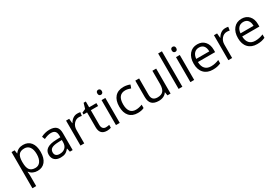

<svg xmlns="http://www.w3.org/2000/svg" viewBox="77 -2043 5135 3565"><g transform="rotate(-30 2644.5 -260.0)"><path d="M335 9.8Q282.7 9.8 239.5 -9.5Q196.3 -28.8 167 -68.8H161.1Q167 -22 167 20V240.2H85.9V-535.2H151.9L163.1 -461.9H167Q198.2 -505.9 239.7 -525.4Q281.2 -544.9 335 -544.9Q441.4 -544.9 499.3 -472.2Q557.1 -399.4 557.1 -268.1Q557.1 -136.2 498.3 -63.2Q439.5 9.8 335 9.8ZM323.2 -476.1Q241.2 -476.1 204.6 -430.7Q168 -385.3 167 -286.1V-268.1Q167 -155.3 204.6 -106.7Q242.2 -58.1 325.2 -58.1Q394.5 -58.1 433.8 -114.3Q473.1 -170.4 473.1 -269Q473.1 -369.1 433.8 -422.6Q394.5 -476.1 323.2 -476.1Z M1027.8 0 1011.7 -76.2H1007.8Q967.8 -25.9 928 -8.1Q888.2 9.8 828.6 9.8Q749 9.8 703.9 -31.2Q658.7 -72.3 658.7 -147.9Q658.7 -310.1 918 -317.9L1008.8 -320.8V-354Q1008.8 -417 981.7 -447Q954.6 -477.1 895 -477.1Q828.1 -477.1 743.7 -436L718.8 -498Q758.3 -519.5 805.4 -531.7Q852.5 -543.9 899.9 -543.9Q995.6 -543.9 1041.7 -501.5Q1087.9 -459 1087.9 -365.2V0ZM844.7 -57.1Q920.4 -57.1 963.6 -98.6Q1006.8 -140.1 1006.8 -214.8V-263.2L925.8 -259.8Q829.1 -256.3 786.4 -229.7Q743.7 -203.1 743.7 -147Q743.7 -103 770.3 -80.1Q796.9 -57.1 844.7 -57.1Z M1499 -544.9Q1534.7 -544.9 1563 -539.1L1551.8 -463.9Q1518.6 -471.2 1493.2 -471.2Q1428.2 -471.2 1382.1 -418.5Q1335.9 -365.7 1335.9 -287.1V0H1254.9V-535.2H1321.8L1331.1 -436H1335Q1364.7 -488.3 1406.7 -516.6Q1448.7 -544.9 1499 -544.9Z M1835.9 -57.1Q1857.4 -57.1 1877.4 -60.3Q1897.5 -63.5 1909.2 -66.9V-4.9Q1896 1.5 1870.4 5.6Q1844.7 9.8 1824.2 9.8Q1668.9 9.8 1668.9 -153.8V-472.2H1592.3V-511.2L1668.9 -544.9L1703.1 -659.2H1750V-535.2H1905.3V-472.2H1750V-157.2Q1750 -108.9 1772.9 -83Q1795.9 -57.1 1835.9 -57.1Z M2097.2 0H2016.1V-535.2H2097.2ZM2009.3 -680.2Q2009.3 -708 2022.9 -720.9Q2036.6 -733.9 2057.1 -733.9Q2076.7 -733.9 2090.8 -720.7Q2105 -707.5 2105 -680.2Q2105 -652.8 2090.8 -639.4Q2076.7 -626 2057.1 -626Q2036.6 -626 2022.9 -639.4Q2009.3 -652.8 2009.3 -680.2Z M2482.9 9.8Q2366.7 9.8 2303 -61.8Q2239.3 -133.3 2239.3 -264.2Q2239.3 -398.4 2304 -471.7Q2368.7 -544.9 2488.3 -544.9Q2526.9 -544.9 2565.4 -536.6Q2604 -528.3 2626 -517.1L2601.1 -448.2Q2574.2 -459 2542.5 -466.1Q2510.7 -473.1 2486.3 -473.1Q2323.2 -473.1 2323.2 -265.1Q2323.2 -166.5 2363 -113.8Q2402.8 -61 2481 -61Q2547.9 -61 2618.2 -89.8V-18.1Q2564.5 9.8 2482.9 9.8Z M2821.3 -535.2V-188Q2821.3 -122.6 2851.1 -90.3Q2880.9 -58.1 2944.3 -58.1Q3028.3 -58.1 3067.1 -104Q3106 -149.9 3106 -253.9V-535.2H3187V0H3120.1L3108.4 -71.8H3104Q3079.1 -32.2 3034.9 -11.2Q2990.7 9.8 2934.1 9.8Q2836.4 9.8 2787.8 -36.6Q2739.3 -83 2739.3 -185.1V-535.2Z M3439.9 0H3358.9V-759.8H3439.9Z M3692.9 0H3611.8V-535.2H3692.9ZM3605 -680.2Q3605 -708 3618.7 -720.9Q3632.3 -733.9 3652.8 -733.9Q3672.4 -733.9 3686.5 -720.7Q3700.7 -707.5 3700.7 -680.2Q3700.7 -652.8 3686.5 -639.4Q3672.4 -626 3652.8 -626Q3632.3 -626 3618.7 -639.4Q3605 -652.8 3605 -680.2Z M4090.8 9.8Q3972.2 9.8 3903.6 -62.5Q3835 -134.8 3835 -263.2Q3835 -392.6 3898.7 -468.8Q3962.4 -544.9 4069.8 -544.9Q4170.4 -544.9 4229 -478.8Q4287.6 -412.6 4287.6 -304.2V-252.9H3918.9Q3921.4 -158.7 3966.6 -109.9Q4011.7 -61 4093.8 -61Q4180.2 -61 4264.6 -97.2V-24.9Q4221.7 -6.3 4183.3 1.7Q4145 9.8 4090.8 9.8ZM4068.8 -477.1Q4004.4 -477.1 3966.1 -435.1Q3927.7 -393.1 3920.9 -318.8H4200.7Q4200.7 -395.5 4166.5 -436.3Q4132.3 -477.1 4068.8 -477.1Z M4669.9 -544.9Q4705.6 -544.9 4733.9 -539.1L4722.7 -463.9Q4689.5 -471.2 4664.1 -471.2Q4599.1 -471.2 4553 -418.5Q4506.8 -365.7 4506.8 -287.1V0H4425.8V-535.2H4492.7L4502 -436H4505.9Q4535.6 -488.3 4577.6 -516.6Q4619.6 -544.9 4669.9 -544.9Z M5040 9.8Q4921.4 9.8 4852.8 -62.5Q4784.2 -134.8 4784.2 -263.2Q4784.2 -392.6 4847.9 -468.8Q4911.6 -544.9 5019 -544.9Q5119.6 -544.9 5178.2 -478.8Q5236.8 -412.6 5236.8 -304.2V-252.9H4868.2Q4870.6 -158.7 4915.8 -109.9Q4960.9 -61 5043 -61Q5129.4 -61 5213.9 -97.2V-24.9Q5170.9 -6.3 5132.6 1.7Q5094.2 9.8 5040 9.8ZM5018.1 -477.1Q4953.6 -477.1 4915.3 -435.1Q4877 -393.1 4870.1 -318.8H5149.9Q5149.9 -395.5 5115.7 -436.3Q5081.5 -477.1 5018.1 -477.1Z"/></g></svg>

Font: f05545470
Style: Regular
Weight: 400
Foundry: Ascender Corporation
Version: Version 1.10